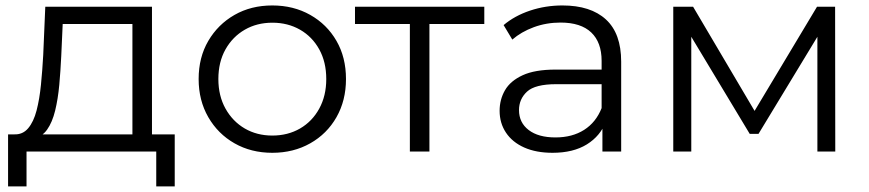

<svg xmlns="http://www.w3.org/2000/svg" viewBox="-20 -550 3153 697"><path d="M101.9 -48.5 31 -62.2Q62.3 -60.8 82.2 -84.3Q102.1 -107.8 112.8 -149Q123.5 -190.2 128.7 -242.6Q133.9 -294.9 136.9 -350.1L144.4 -525.5H531.7V-33.8H460.7V-462.9H207.6L202.3 -345.6Q199.8 -292.8 195.2 -241.8Q190.5 -190.8 180.2 -148.4Q169.8 -106 151 -79.4Q132.2 -52.8 101.9 -48.5ZM9.3 126.6V-62.2H614.3V126.6H547.2V0H76.3V126.6Z M968.5 4.7Q891.7 4.7 831.4 -29.7Q771.1 -64 736.1 -124.7Q701.1 -185.5 701.1 -263.1Q701.1 -341.7 736.2 -401.6Q771.3 -461.5 831.4 -495.9Q891.4 -530.2 968.5 -530.2Q1045.6 -530.2 1106.2 -495.9Q1166.9 -461.6 1201.4 -401.7Q1236 -341.9 1236 -263.1Q1236 -185.3 1201.5 -124.6Q1167 -64 1106.2 -29.7Q1045.4 4.7 968.5 4.7ZM968.5 -57.9Q1024.9 -57.9 1069.2 -83.5Q1113.5 -109.2 1138.9 -155.7Q1164.4 -202.2 1164.4 -263Q1164.4 -324.8 1138.9 -370.8Q1113.5 -416.8 1069.2 -442.2Q1024.9 -467.6 968.8 -467.6Q912.7 -467.6 868.7 -442.2Q824.6 -416.8 798.6 -370.8Q772.7 -324.8 772.7 -263Q772.7 -202.2 798.6 -155.7Q824.6 -109.2 868.6 -83.5Q912.7 -57.9 968.5 -57.9Z M1467.9 0V-482.2L1486.1 -462.9H1268.7V-525.5H1738.1V-462.9H1520.7L1538.9 -482.2V0Z M2166.9 0V-115.6L2164 -135.5V-328.9Q2164 -396.3 2126.3 -432.2Q2088.5 -468.1 2014.8 -468.1Q1963.6 -468.1 1917.8 -451.3Q1872.1 -434.4 1839.8 -406.3L1808.2 -458.9Q1848.1 -492.7 1904.2 -511.5Q1960.3 -530.2 2021.7 -530.2Q2124.2 -530.2 2179.6 -479.4Q2235 -428.6 2235 -326V0ZM1985.7 4.7Q1926.6 4.7 1883.3 -14.4Q1840.1 -33.6 1816.9 -68.3Q1793.7 -103 1793.7 -147.7Q1793.7 -188.6 1813.2 -222.4Q1832.6 -256.2 1877.2 -276.8Q1921.7 -297.4 1996.9 -297.4H2177.9V-244.4H1999.3Q1922.7 -244.4 1893.4 -217.5Q1864.1 -190.5 1864.1 -150.4Q1864.1 -104.8 1899.2 -78Q1934.2 -51.1 1996.5 -51.1Q2057.3 -51.1 2100.5 -78.5Q2143.6 -106 2164 -157.6L2179.7 -108.9Q2159.8 -56.6 2110.5 -25.9Q2061.1 4.7 1985.7 4.7Z M2424.1 0V-525.5H2496.1L2734.1 -122.3H2704.2L2945.9 -525.5H3011.6L3012.2 0H2947.3V-443.8L2960.1 -437.6L2733.6 -64.1H2701.6L2474.1 -442.1L2489.5 -444.9V0Z"/></svg>

Font: Montserrat Thin
Style: Regular
Weight: 100
Designer: Julieta Ulanovsky
Foundry: Julieta Ulanovsky
Version: Version 9.000